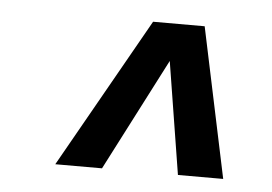

<svg xmlns="http://www.w3.org/2000/svg" viewBox="-34 -729 556 393"><g transform="rotate(5 244.0 -533.0)"><path d="M92 -379 266 -687H372L437 -379H344L307 -610L188 -379Z"/></g></svg>

Font: Archivo ExtraCondensed SemiBold
Style: Italic
Weight: 600
Width: 2
Italic angle: -10°
Designer: Hector Gatti
Foundry: Omnibus-Type
Version: Version 2.001